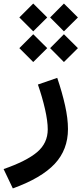

<svg xmlns="http://www.w3.org/2000/svg" viewBox="-123 -779 453 1066"><path d="M155.3 -682.1 231.9 -759.3 309.6 -682.1 231.9 -605ZM-15.6 -682.1 61.5 -759.3 139.2 -682.1 61.5 -605ZM-15.6 -511.7 61.5 -588.9 139.2 -511.7 61.5 -434.6ZM155.3 -511.7 231.9 -588.9 309.6 -511.7 231.9 -434.6ZM87.4 -309.6 194.8 -346.7Q222.2 -265.6 238.3 -193.4Q254.4 -121.1 254.4 -62.5Q254.4 51.8 180.9 130.6Q107.4 209.5 -51.8 267.1L-103 159.7Q23.9 115.7 83 65.7Q142.1 15.6 142.1 -61Q142.1 -106 127 -172.9Q111.8 -239.7 87.4 -309.6Z"/></svg>

Font: Estedad-FD SemiBold
Style: Regular
Weight: 600
Designer: Amin Abedi
Version: Version 7.3